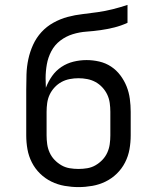

<svg xmlns="http://www.w3.org/2000/svg" viewBox="-20 -755 640 783"><path d="M300 8Q272 8 243.5 3Q215 -2 189.5 -14.5Q164 -27 143.5 -47Q123 -67 110 -92.5Q97 -118 92 -146Q87 -174 87 -203V-389Q87 -420 88 -451.5Q89 -483 95.5 -513.5Q102 -544 115 -572.5Q128 -601 149 -624Q170 -647 198 -662.5Q226 -678 256 -686Q286 -694 317 -697.5Q348 -701 379 -705.5Q410 -710 440 -717.5Q470 -725 500 -735V-662Q474 -650 446 -643Q418 -636 389.5 -632Q361 -628 332.5 -626Q304 -624 276.5 -615.5Q249 -607 226 -589.5Q203 -572 189.5 -546.5Q176 -521 171 -492.5Q166 -464 166 -436Q166 -426 166.5 -416.5Q167 -407 167 -397Q177 -423 192.5 -445Q208 -467 230.5 -482Q253 -497 279.5 -503.5Q306 -510 333 -510Q359 -510 385 -504Q411 -498 433 -483.5Q455 -469 471 -447.5Q487 -426 496.5 -402Q506 -378 509.5 -351.5Q513 -325 513 -299V-203Q513 -174 508 -146Q503 -118 490 -92.5Q477 -67 456.5 -47Q436 -27 410.5 -14.5Q385 -2 356.5 3Q328 8 300 8ZM300 -66Q318 -66 336 -69Q354 -72 369.5 -81Q385 -90 397.5 -103Q410 -116 417.5 -132.5Q425 -149 427.5 -167Q430 -185 430 -203V-299Q430 -317 427.5 -335Q425 -353 417.5 -369Q410 -385 397.5 -398.5Q385 -412 369.5 -420.5Q354 -429 336 -432.5Q318 -436 300 -436Q282 -436 264 -432.5Q246 -429 230.5 -420.5Q215 -412 202.5 -398.5Q190 -385 182.5 -369Q175 -353 172.5 -335Q170 -317 170 -299V-203Q170 -185 172.5 -167Q175 -149 182.5 -132.5Q190 -116 202.5 -103Q215 -90 230.5 -81Q246 -72 264 -69Q282 -66 300 -66Z"/></svg>

Font: Iosevka HT Extended
Style: Regular
Weight: 400
Width: 7
Monospace: yes
Designer: Belleve Invis
Foundry: Belleve Invis
Version: Version 32.3.0; ttfautohint (v1.8.4)